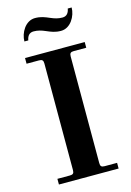

<svg xmlns="http://www.w3.org/2000/svg" viewBox="-135 -978 710 1044"><g transform="rotate(-15 220.0 -456.0)"><path d="M82 -800H104C108 -824 120 -840 144 -840C168 -840 187 -834 208 -825C236 -813 257 -804 290 -804C344 -804 378 -864 378 -912H356C352 -888 340 -872 316 -872C292 -872 273 -878 252 -887C224 -899 203 -908 170 -908C116 -908 82 -848 82 -800ZM62 0H398V-32H328C310 -32 304 -38 304 -56V-656C304 -674 310 -680 328 -680H398V-712H62V-680H132C150 -680 156 -674 156 -656V-56C156 -38 150 -32 132 -32H62Z"/></g></svg>

Font: Old Standard
Style: Bold
Weight: 700
Designer: Alexey Kryukov <alexios@thessalonica.org.ru>
Version: Version 2.0.2